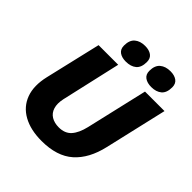

<svg xmlns="http://www.w3.org/2000/svg" viewBox="-229 -1021 1190 1190"><g transform="rotate(45 366.0 -425.5)"><path d="M324 10Q227 10 161.5 -26.5Q96 -63 71 -131Q46 -199 68 -293L154 -660H326L237 -269Q227 -223 237 -190.5Q247 -158 274 -141.5Q301 -125 340 -125Q393 -125 422.5 -158Q452 -191 467 -255L561 -660H732L637 -250Q608 -123 533 -56.5Q458 10 324 10ZM568 -707Q533 -707 511 -722.5Q489 -738 489 -770Q489 -817 515 -839Q541 -861 584 -861Q619 -861 640.5 -845.5Q662 -830 662 -798Q662 -750 636.5 -728.5Q611 -707 568 -707ZM345 -707Q310 -707 288.5 -722.5Q267 -738 267 -770Q267 -817 293 -839Q319 -861 362 -861Q397 -861 418.5 -845.5Q440 -830 440 -798Q440 -750 414.5 -728.5Q389 -707 345 -707Z"/></g></svg>

Font: Kantumruy Pro
Style: Italic
Weight: 400
Italic angle: -13°
Designer: Sovichet Tep
Foundry: Sovichet Tep
Version: Version 1.002